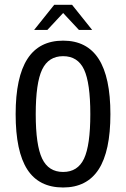

<svg xmlns="http://www.w3.org/2000/svg" viewBox="-20 -790 540 821"><path d="M366.2 -301.8Q366.2 -435.5 339.4 -492.7Q312.5 -549.8 250 -549.8Q187.5 -549.8 160.2 -492.7Q132.8 -435.5 132.8 -301.8Q132.8 -168.9 160.2 -111.8Q187.5 -54.7 250 -54.7Q312.5 -54.7 339.4 -111.8Q366.2 -168.9 366.2 -301.8ZM452.1 -301.8Q452.1 -143.6 401.9 -65.9Q351.6 11.7 250 11.7Q146.5 11.7 96.7 -65.4Q46.9 -142.6 46.9 -301.8Q46.9 -460 97.2 -538.1Q147.5 -616.2 250 -616.2Q351.6 -616.2 401.9 -538.1Q452.1 -460 452.1 -301.8ZM211.9 -769.5H288.1L374 -662.1H317.4L250 -734.4L182.6 -662.1H126Z"/></svg>

Font: BabelStone Irk Bitig
Style: Regular
Weight: 400
Designer: Andrew West
Foundry: BabelStone
Version: Version 1.03 June 7, 2023